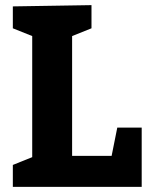

<svg xmlns="http://www.w3.org/2000/svg" viewBox="-20 -725 580 745"><path d="M435.1 -230H529.8V0H29.8V-85L105 -115.2V-585L29.8 -615.2V-700.2L335 -705.1V-615.2L259.8 -585V-120.1H413.1Z"/></svg>

Font: Kadwa
Style: Regular
Weight: 400
Designer: Sol Matas
Foundry: Sol Matas
Version: Version 1.000;PS 001.000;hotconv 1.0.70;makeotf.lib2.5.58329